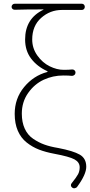

<svg xmlns="http://www.w3.org/2000/svg" viewBox="-20 -812 481 1027"><path d="M392.6 187.5Q388.7 193.4 380.9 194.3Q378.9 195.3 377 195.3Q371.1 195.3 366.2 191.4Q360.4 187.5 359.4 180.7Q358.4 173.8 363.3 168Q388.7 136.7 397.5 120.1Q406.2 103.5 406.2 83Q406.2 55.7 378.4 40.5Q350.6 25.4 271.5 10.7Q224.6 2 189 -11.7Q153.3 -25.4 122.6 -49.8Q91.8 -74.2 75.2 -112.8Q58.6 -151.4 58.6 -203.1Q58.6 -285.2 108.9 -346.2Q159.2 -407.2 232.4 -426.8Q234.4 -426.8 234.4 -428.7Q234.4 -430.7 232.4 -431.6Q178.7 -456.1 146.5 -498.5Q114.3 -541 114.3 -600.6Q114.3 -712.9 211.9 -759.8Q212.9 -760.7 212.9 -761.2Q212.9 -761.7 211.9 -761.7Q117.2 -761.7 58.6 -759.8Q51.8 -759.8 46.9 -764.2Q42 -768.6 42 -775.4Q42 -782.2 46.9 -787.1Q51.8 -792 58.6 -792H418Q424.8 -792 429.2 -787.1Q433.6 -782.2 433.6 -775.4Q433.6 -768.6 429.2 -763.7Q424.8 -758.8 418 -758.8H311.5Q248 -758.8 200.2 -716.3Q152.3 -673.8 152.3 -600.6Q152.3 -553.7 179.7 -515.1Q207 -476.6 245.6 -457.5Q284.2 -438.5 320.3 -438.5Q349.6 -438.5 365.2 -440.4Q372.1 -441.4 377.9 -436.5Q383.8 -431.6 383.8 -423.8Q383.8 -416 377.9 -411.1Q372.1 -406.2 365.2 -406.2Q349.6 -408.2 318.4 -408.2Q262.7 -408.2 213.4 -385.3Q164.1 -362.3 130.4 -314.5Q96.7 -266.6 96.7 -204.1Q96.7 -158.2 112.3 -124Q127.9 -89.8 157.2 -69.8Q186.5 -49.8 217.8 -38.6Q249 -27.3 291 -20.5Q372.1 -4.9 406.7 15.1Q441.4 35.2 441.4 80.1Q441.4 121.1 392.6 187.5Z"/></svg>

Font: Gen Jyuu Gothic ExtraLight
Style: Regular
Weight: 100
Designer: [Source Han Sans]
Ryoko NISHIZUKA  (kana & ideographs); Paul D. Hunt (Latin, Greek & Cyrillic); Wenlong ZHANG  (bopomofo
Version: Version 1.002.20150607